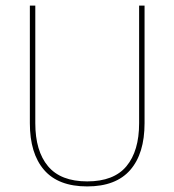

<svg xmlns="http://www.w3.org/2000/svg" viewBox="-20 -659 625 688"><path d="M292.5 9Q189 9 138 -50Q87 -109 87 -217.5V-639H106.5V-217.5Q106.5 -118 152 -63.5Q197.5 -9 292.5 -9Q388 -9 433.2 -63.5Q478.5 -118 478.5 -217.5V-639H498V-217.5Q498 -109 446.8 -50Q395.5 9 292.5 9Z"/></svg>

Font: Anek Gurmukhi Medium Thin
Style: Regular
Weight: 250
Version: Version 1.003